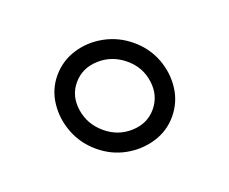

<svg xmlns="http://www.w3.org/2000/svg" viewBox="-53 -887 447 374"><g transform="rotate(20 170.5 -700.5)"><path d="M171.4 -591Q138.9 -591 111.9 -606Q84.9 -621 68.4 -645.8Q51.9 -670.5 51.9 -700Q51.9 -730 68.2 -755Q84.4 -780 111.7 -795Q138.9 -810 171.4 -810Q203.4 -810 230.2 -795Q256.9 -780 273.2 -755Q289.4 -730 289.4 -700Q289.4 -670.5 273.2 -645.8Q256.9 -621 230.2 -606Q203.4 -591 171.4 -591ZM171.4 -630.1Q203.4 -630.1 226.2 -650.8Q249.1 -671.4 249.1 -700.1Q249.1 -729.6 226.2 -750.4Q203.4 -771.3 171.6 -771.3Q138.9 -771.3 115.6 -750.4Q92.3 -729.6 92.3 -700.1Q92.3 -671.4 115.6 -650.8Q138.9 -630.1 171.4 -630.1Z"/></g></svg>

Font: Big Shoulders Thin
Style: Regular
Weight: 100
Version: Version 2.002